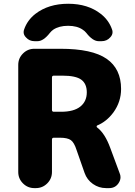

<svg xmlns="http://www.w3.org/2000/svg" viewBox="-20 -1012 709 1012"><path d="M263.7 -286.1Q253.9 -286.1 253.9 -276.4V-105.5Q253.9 -70.3 229 -45.4Q204.1 -20.5 168.9 -20.5H161.1Q126 -20.5 101.1 -45.4Q76.2 -70.3 76.2 -105.5V-669.9Q76.2 -705.1 101.1 -730Q126 -754.9 161.1 -754.9H298.8Q465.8 -754.9 542 -702.1Q618.2 -649.4 618.2 -543Q618.2 -475.6 578.1 -419.9Q542 -371.1 492.2 -350.6Q489.3 -348.6 489.3 -345.7Q489.3 -342.8 491.2 -340.8Q533.2 -309.6 561.5 -231.4L610.4 -99.6Q615.2 -88.9 615.2 -78.1Q615.2 -61.5 604.5 -45.9Q586.9 -20.5 555.7 -20.5H539.1Q501 -20.5 469.7 -42.5Q438.5 -64.5 425.8 -100.6L383.8 -220.7Q371.1 -260.7 353.5 -273.4Q335.9 -286.1 295.9 -286.1ZM308.6 -613.3H263.7Q253.9 -613.3 253.9 -603.5V-432.6Q253.9 -422.9 263.7 -422.9H301.8Q369.1 -422.9 403.3 -450.2Q437.5 -477.5 437.5 -525.4Q437.5 -570.3 408.7 -591.8Q379.9 -613.3 308.6 -613.3ZM570.3 -857.4Q573.2 -850.6 573.2 -842.8Q573.2 -827.1 560.5 -814.5Q543 -794.9 515.6 -794.9H500Q468.8 -794.9 434.6 -838.9Q426.8 -848.6 416 -855.5Q386.7 -876 338.9 -876Q291 -876 260.7 -855.5Q251 -848.6 243.2 -838.9Q209 -794.9 177.7 -794.9H162.1Q134.8 -794.9 117.2 -814.5Q104.5 -827.1 104.5 -842.8Q104.5 -849.6 107.4 -857.4Q124 -905.3 166 -938.5Q235.4 -992.2 339.4 -992.2Q443.4 -992.2 511.7 -938.5Q553.7 -905.3 570.3 -857.4Z"/></svg>

Font: Gen Jyuu GothicX Heavy
Style: Bold
Weight: 900
Designer: [Source Han Sans]
Ryoko NISHIZUKA  (kana & ideographs); Paul D. Hunt (Latin, Greek & Cyrillic); Wenlong ZHANG  (bopomofo
Version: Version 1.002.20150607